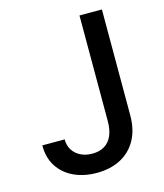

<svg xmlns="http://www.w3.org/2000/svg" viewBox="-110 -810 773 904"><g transform="rotate(-15 276.0 -358.5)"><path d="M362.6 -727.3H471.9V-211.6Q471.9 -141.7 444.4 -92Q416.9 -42.3 367.2 -16.2Q317.5 9.9 250.7 9.9Q189.3 9.9 140.4 -12.4Q91.6 -34.8 63.4 -77.6Q35.2 -120.4 35.2 -181.8H144.2Q144.2 -151.6 158.2 -129.6Q172.2 -107.6 196.9 -95.3Q221.6 -83.1 253.6 -83.1Q288.4 -83.1 312.7 -97.8Q337 -112.6 349.8 -141.3Q362.6 -170.1 362.6 -211.6Z"/></g></svg>

Font: InterMG Medium
Style: Regular
Weight: 500
Designer: Rasmus Andersson
Foundry: rsms
Version: Version 3.019;December 26, 2023;FontCreator 15.0.0.2955 64-b